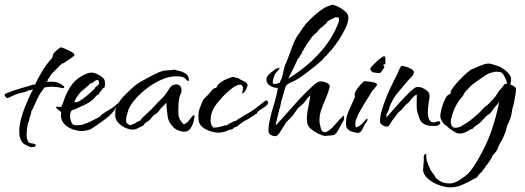

<svg xmlns="http://www.w3.org/2000/svg" viewBox="-36 -558 2262 828"><path d="M101 77Q94 77 81.5 70.5Q69 64 64 60Q47 43 47 9Q47 -16 54 -42.5Q61 -69 70 -92.5Q79 -116 85 -129Q87 -132 89 -137.5Q91 -143 95 -150Q100 -162 107 -173L94 -169H89Q79 -163 67.5 -160.5Q56 -158 45 -155Q33 -152 22 -146.5Q11 -141 0 -136Q0 -135 -3 -135Q-8 -135 -12 -140.5Q-16 -146 -16 -150Q-16 -153 -4.5 -157.5Q7 -162 23.5 -167.5Q40 -173 54.5 -177.5Q69 -182 74 -183Q82 -185 88 -187Q94 -189 100 -191V-192H104Q112 -192 116 -195Q125 -215 144 -247.5Q163 -280 186 -305Q191 -310 191.5 -317Q192 -324 197 -330Q205 -338 210.5 -343Q216 -348 226 -354Q232 -353 246 -347Q260 -341 272.5 -334Q285 -327 285 -321Q285 -318 275 -310.5Q265 -303 254 -296Q243 -289 239 -286L232 -284Q220 -274 210 -263Q200 -252 189 -242Q183 -236 179.5 -228.5Q176 -221 170 -215V-210Q167 -208 165 -205Q192 -207 207.5 -203.5Q223 -200 239 -186Q241 -184 241 -181Q241 -178 238 -178H234V-179L233 -178Q209 -184 187 -184Q178 -184 170 -183Q162 -182 156 -181Q156 -181 150 -172.5Q144 -164 138 -155.5Q132 -147 132 -145Q130 -142 124.5 -131Q119 -120 114 -108Q111 -102 108.5 -96.5Q106 -91 104 -87L99 -78Q99 -71 96.5 -63.5Q94 -56 92 -50H91V-48Q91 -42 88.5 -35.5Q86 -29 84 -24Q79 -1 79 19Q79 24 79 29Q79 34 80 39Q82 46 84.5 51Q87 56 93 59Q96 59 98 60L106 61Q118 63 118 67Q118 74 111.5 75.5Q105 77 101 77Z M317 7Q299 7 278.5 0Q258 -7 243.5 -21Q229 -35 227 -55Q227 -60 227.5 -65Q228 -70 227 -74Q227 -77 221 -80L218 -83Q214 -85 210 -88.5Q206 -92 206 -97Q209 -98 211 -98Q216 -98 220.5 -97Q225 -96 229 -96Q228 -96 230 -100Q230 -102 231 -104.5Q232 -107 233 -108Q234 -108 236 -115.5Q238 -123 239 -124Q253 -167 277.5 -197.5Q302 -228 345 -243Q349 -244 352.5 -244.5Q356 -245 360 -245Q368 -245 381 -239.5Q394 -234 404.5 -225.5Q415 -217 416 -208Q416 -204 416.5 -201Q417 -198 417 -194Q417 -188 414 -180L408 -177Q406 -173 404 -171L398 -164Q390 -156 392 -153L390 -152Q390 -152 390 -151Q390 -151 390 -151Q390 -151 390 -151Q390 -151 389 -151L390 -152L389 -151V-150L384 -149Q380 -146 377 -142.5Q374 -139 371 -135Q356 -119 332 -107.5Q308 -96 288 -87Q285 -86 279.5 -84.5Q274 -83 272 -80Q268 -75 267 -67Q266 -59 266 -52Q268 -40 272.5 -29Q277 -18 292 -18H301Q306 -18 311.5 -19Q317 -20 323 -21L330 -25L331 -24Q337 -26 352 -33Q367 -40 381 -47.5Q395 -55 398 -58L399 -59L400 -61L403 -64Q421 -77 438 -86.5Q455 -96 471 -112L473 -110H476Q475 -103 471 -99.5Q467 -96 462 -91L459 -86Q447 -67 422.5 -48Q398 -29 378 -16Q371 -12 364 -6.5Q357 -1 348 2Q331 7 317 7ZM285 -117Q291 -117 293.5 -117.5Q296 -118 301 -119Q321 -130 338.5 -145Q356 -160 372 -175Q374 -182 382 -187L386 -190Q388 -192 389.5 -194Q391 -196 391 -198Q392 -199 390 -205L389 -210V-212Q386 -213 381 -213Q374 -210 367 -204Q360 -198 352 -197Q348 -191 335 -181Q328 -175 321.5 -169.5Q315 -164 313 -162Q306 -155 296 -140.5Q286 -126 285 -117Z M759 10Q749 10 736 5.5Q723 1 715 -6Q691 -28 687 -56.5Q683 -85 681 -115Q677 -110 670.5 -103.5Q664 -97 659 -92Q656 -89 653 -84.5Q650 -80 647 -76Q640 -69 634 -65.5Q628 -62 623 -57Q621 -55 615 -47Q613 -43 609 -40.5Q605 -38 602 -34Q595 -33 590.5 -27.5Q586 -22 581 -16Q571 -12 559.5 -5.5Q548 1 537 1Q523 1 506.5 -6Q490 -13 477 -25.5Q464 -38 462 -53H461V-71Q461 -87 465 -92Q467 -95 468 -99.5Q469 -104 470 -107L484 -127Q487 -132 499.5 -145Q512 -158 526 -171Q540 -184 546 -189Q554 -196 570 -205Q586 -214 602.5 -223Q619 -232 629 -237L633 -238Q638 -242 649.5 -246.5Q661 -251 666 -252Q672 -254 685 -254.5Q698 -255 705 -256Q711 -256 715 -258L736 -252Q747 -251 762 -242Q777 -233 778 -219Q780 -212 777 -208L768 -213Q761 -224 748.5 -226.5Q736 -229 723 -229Q695 -229 663 -215.5Q631 -202 602 -180.5Q573 -159 550.5 -134Q528 -109 518 -86Q517 -83 516.5 -80Q516 -77 515 -75Q512 -65 509.5 -56Q507 -47 508 -36Q508 -29 510 -28Q512 -27 518 -21L526 -18L533 -21L541 -24Q549 -27 554 -32Q558 -34 561 -34.5Q564 -35 564 -36Q571 -38 571.5 -41.5Q572 -45 577 -49Q592 -63 606.5 -76.5Q621 -90 634 -105Q641 -113 651.5 -123Q662 -133 671 -143Q674 -146 676.5 -149.5Q679 -153 681 -156Q686 -164 696 -178.5Q706 -193 719 -193Q721 -194 725 -194Q735 -194 741 -186.5Q747 -179 747 -171Q747 -161 743 -152.5Q739 -144 737 -135Q733 -112 733 -90Q733 -83 733 -76Q733 -69 734 -61Q737 -40 755 -23L759 -22Q773 -30 778.5 -38Q784 -46 794 -58Q794 -58 796 -59.5Q798 -61 799 -61Q803 -61 803 -57V-56Q803 -52 802 -48.5Q801 -45 800 -40Q799 -28 788.5 -9Q778 10 759 10Z M905 14Q886 14 862 4.5Q838 -5 827 -21Q823 -27 822 -33Q821 -39 820 -44Q819 -64 821 -75.5Q823 -87 828 -98Q833 -109 839 -125Q840 -128 847 -135Q854 -142 861.5 -149.5Q869 -157 871 -160Q876 -166 879.5 -171Q883 -176 891 -178Q893 -179 894.5 -179Q896 -179 897 -180Q901 -189 906.5 -194.5Q912 -200 919 -205Q925 -210 943.5 -218Q962 -226 969 -226Q974 -226 978.5 -224Q983 -222 988 -222L991 -223Q992 -219 999 -216Q1006 -212 1018.5 -206Q1031 -200 1032 -192Q1032 -189 1028.5 -180Q1025 -171 1019.5 -163Q1014 -155 1009 -154Q1009 -159 1009.5 -162Q1010 -165 1011 -169Q1011 -172 1011.5 -174.5Q1012 -177 1012 -180Q1011 -185 1008 -189Q1005 -193 1000 -193Q987 -193 970 -181Q953 -169 938 -154.5Q923 -140 915 -130Q900 -114 889.5 -98Q879 -82 874 -60Q873 -53 872.5 -46Q872 -39 872 -31Q874 -28 874.5 -24Q875 -20 877 -17Q879 -16 879.5 -14Q880 -12 881 -11L882 -9V-8H890Q900 -8 907 -10Q914 -12 921 -13Q926 -15 931.5 -16.5Q937 -18 943 -18Q949 -23 956 -26.5Q963 -30 970 -33V-35Q978 -34 985.5 -40Q993 -46 999 -49Q1022 -62 1043 -75Q1064 -88 1083 -104Q1086 -106 1097 -115Q1108 -124 1110 -124Q1110 -124 1112 -126Q1120 -121 1120 -116Q1120 -110 1114 -104Q1108 -98 1103 -95Q1099 -93 1095.5 -90.5Q1092 -88 1089 -86Q1085 -84 1081.5 -81.5Q1078 -79 1076 -76Q1074 -72 1071.5 -69Q1069 -66 1064 -65L1063 -63Q1056 -59 1049 -54.5Q1042 -50 1035 -45Q1031 -42 1029 -42Q1018 -37 1006 -28Q997 -22 990 -15.5Q983 -9 972 -8Q970 -1 962.5 0Q955 1 950 3Q929 14 905 14Z M1154 29Q1144 30 1134 25Q1124 20 1122 9Q1121 -11 1127 -39Q1133 -67 1142 -96Q1151 -125 1156 -147Q1162 -170 1162 -179H1158Q1144 -179 1128.5 -188.5Q1113 -198 1113 -214Q1113 -227 1123.5 -237Q1134 -247 1143 -253Q1146 -255 1149.5 -258Q1153 -261 1157 -262L1168 -266L1169 -262Q1169 -260 1160 -251L1154 -244Q1151 -241 1151 -240Q1147 -235 1143.5 -221Q1140 -207 1140 -201Q1141 -197 1144.5 -196.5Q1148 -196 1152 -196Q1156 -196 1161 -198.5Q1166 -201 1170 -201Q1172 -207 1174 -211L1180 -222V-225Q1182 -232 1184 -239.5Q1186 -247 1187 -254Q1189 -262 1191 -269.5Q1193 -277 1197 -285Q1204 -301 1213 -326.5Q1222 -352 1232.5 -376.5Q1243 -401 1253 -412Q1257 -419 1261.5 -425Q1266 -431 1270 -438Q1280 -453 1300 -473Q1320 -493 1343 -510.5Q1366 -528 1383 -533L1398 -538Q1408 -536 1424 -528Q1440 -520 1452.5 -509Q1465 -498 1466 -486Q1468 -467 1455 -439Q1442 -411 1425 -385.5Q1408 -360 1396 -346Q1390 -339 1383.5 -332.5Q1377 -326 1372 -318Q1365 -314 1360.5 -307.5Q1356 -301 1350 -296Q1344 -290 1327.5 -276.5Q1311 -263 1290.5 -247.5Q1270 -232 1252.5 -220.5Q1235 -209 1228 -207Q1224 -205 1220.5 -203.5Q1217 -202 1213 -200Q1208 -197 1201 -192Q1197 -189 1193 -176.5Q1189 -164 1185.5 -150.5Q1182 -137 1180 -131Q1176 -120 1174.5 -108Q1173 -96 1168 -85L1166 -75Q1164 -65 1161 -55Q1158 -45 1156 -34L1153 -18V-17L1177 -43Q1186 -53 1203 -72Q1220 -91 1240 -113.5Q1260 -136 1280.5 -156.5Q1301 -177 1317 -191Q1333 -205 1340 -206Q1342 -206 1343 -206.5Q1344 -207 1345 -207Q1362 -207 1376 -199Q1390 -191 1385 -180Q1379 -156 1367.5 -130.5Q1356 -105 1348 -80Q1340 -55 1342 -29Q1343 -22 1347.5 -5Q1352 12 1364 12Q1374 12 1385.5 2.5Q1397 -7 1407.5 -19Q1418 -31 1425 -39Q1430 -44 1435 -49.5Q1440 -55 1447 -60L1448 -44Q1446 -40 1444 -36Q1442 -32 1440 -28Q1433 -17 1425 -1Q1417 15 1406 23Q1403 25 1387 26.5Q1371 28 1366 28Q1360 28 1355.5 26Q1351 24 1345 22Q1325 14 1306.5 -0.5Q1288 -15 1288 -37Q1288 -42 1287.5 -47Q1287 -52 1288 -58Q1288 -70 1292 -87Q1295 -102 1297.5 -117Q1300 -132 1302 -147L1301 -146Q1297 -142 1293 -138Q1289 -134 1286 -129Q1280 -121 1276.5 -116.5Q1273 -112 1265 -105L1258 -99Q1251 -94 1246 -87.5Q1241 -81 1236 -73Q1232 -68 1228.5 -62.5Q1225 -57 1220 -52Q1213 -45 1206 -38.5Q1199 -32 1194 -24Q1190 -18 1183 -6Q1176 6 1168.5 16.5Q1161 27 1154 29ZM1207 -219Q1280 -263 1338.5 -325.5Q1397 -388 1425 -464Q1426 -467 1426 -471Q1426 -474 1425.5 -476.5Q1425 -479 1425 -483Q1425 -483 1420 -483Q1419 -483 1416.5 -483Q1414 -483 1412 -484Q1404 -480 1393 -475Q1382 -470 1376 -465L1374 -462V-461Q1372 -459 1372 -459Q1367 -454 1362 -449.5Q1357 -445 1352 -441Q1345 -437 1339 -429L1336 -425Q1332 -420 1327 -415.5Q1322 -411 1317 -407Q1314 -405 1304.5 -392Q1295 -379 1286 -365.5Q1277 -352 1274 -346Q1273 -343 1272 -341Q1271 -339 1268 -337Q1268 -333 1266 -332L1268 -327H1263Q1262 -323 1257 -314.5Q1252 -306 1248 -304Q1247 -300 1238.5 -282.5Q1230 -265 1221 -246.5Q1212 -228 1207 -219Z M1600 -243Q1590 -243 1576 -245.5Q1562 -248 1561 -263Q1561 -265 1568.5 -273Q1576 -281 1584.5 -289Q1593 -297 1595 -299Q1598 -301 1609.5 -310Q1621 -319 1625 -313Q1626 -312 1626 -299V-285Q1626 -283 1624 -281Q1623 -281 1619.5 -279.5Q1616 -278 1616 -277L1617 -276Q1619 -275 1620.5 -272Q1622 -269 1621 -267Q1617 -260 1611 -251.5Q1605 -243 1600 -243ZM1507 15Q1503 15 1490.5 12Q1478 9 1474 7Q1464 0 1460 -5Q1456 -10 1456 -26Q1456 -55 1469.5 -83.5Q1483 -112 1494 -138Q1496 -140 1494 -141V-143Q1491 -153 1499 -166.5Q1507 -180 1518 -192Q1529 -204 1535 -208Q1540 -208 1553 -206.5Q1566 -205 1578 -202Q1590 -199 1590 -192Q1590 -191 1587 -187Q1584 -183 1580 -178L1572 -169Q1568 -165 1568 -164Q1559 -148 1544 -125Q1529 -102 1516 -78Q1507 -62 1501.5 -47.5Q1496 -33 1496 -22Q1496 -13 1500 -9Q1511 -11 1523.5 -23Q1536 -35 1544 -45H1549Q1549 -35 1542 -28L1539 -25Q1534 -16 1526.5 -0.5Q1519 15 1507 15Z M1630 -12Q1623 -12 1613.5 -18Q1604 -24 1603 -32Q1602 -51 1609.5 -78.5Q1617 -106 1629 -136Q1641 -166 1654 -192.5Q1667 -219 1676 -236Q1681 -246 1684.5 -255.5Q1688 -265 1695 -274Q1703 -274 1715.5 -270Q1728 -266 1738.5 -260Q1749 -254 1749 -246Q1749 -237 1738.5 -226.5Q1728 -216 1722 -209Q1701 -185 1679.5 -158.5Q1658 -132 1646 -102Q1643 -95 1641.5 -88Q1640 -81 1636 -75Q1635 -72 1633 -69Q1631 -66 1631 -62L1630 -51Q1638 -60 1655.5 -80Q1673 -100 1693.5 -122.5Q1714 -145 1732 -162Q1750 -179 1757 -181Q1761 -183 1765 -183Q1783 -183 1799.5 -171.5Q1816 -160 1817 -145Q1817 -141 1815.5 -132Q1814 -123 1813 -118Q1812 -108 1810.5 -96.5Q1809 -85 1809 -73Q1809 -55 1815 -42.5Q1821 -30 1837 -30Q1841 -32 1846.5 -33.5Q1852 -35 1856 -35Q1861 -35 1863 -29Q1863 -23 1856 -19Q1849 -15 1844 -15H1831Q1824 -15 1818 -15.5Q1812 -16 1806 -18Q1796 -20 1787 -27Q1778 -34 1773 -47Q1768 -62 1764.5 -73Q1761 -84 1761 -100V-128Q1761 -135 1761.5 -141Q1762 -147 1761 -150Q1752 -147 1742 -135Q1732 -123 1726 -116Q1722 -112 1719 -111L1716 -108Q1712 -104 1706 -96.5Q1700 -89 1695 -84Q1692 -81 1690 -80L1685 -76L1678 -69Q1672 -58 1664.5 -49.5Q1657 -41 1650 -30Q1648 -28 1648 -27L1646 -23Q1643 -18 1640 -15Q1637 -12 1630 -12Z M1905 250Q1885 250 1858 240.5Q1831 231 1810.5 213.5Q1790 196 1788 174Q1788 172 1789 171Q1790 166 1789.5 161.5Q1789 157 1790 153Q1790 148 1791 142.5Q1792 137 1792 131Q1792 129 1791.5 126.5Q1791 124 1791 121Q1791 113 1795 108L1799 106H1802Q1803 118 1803 124.5Q1803 131 1807 142L1813 158L1818 167L1819 171Q1821 176 1825 181.5Q1829 187 1833 192Q1840 201 1843 209Q1858 222 1871 227.5Q1884 233 1905 233Q1923 233 1946.5 218Q1970 203 1982 191Q1996 177 2006.5 160.5Q2017 144 2027 127Q2062 67 2083 7Q2104 -53 2117 -120Q2113 -113 2108 -107Q2103 -101 2098 -96Q2094 -90 2089 -84Q2084 -78 2079 -70H2076V-67Q2064 -62 2051.5 -47Q2039 -32 2028 -24Q2015 -14 2011.5 -12Q2008 -10 2007.5 -9.5Q2007 -9 2003 -3Q1996 -2 1990.5 1.5Q1985 5 1978 9Q1972 12 1964 15Q1956 18 1945 18Q1935 18 1917 6.5Q1899 -5 1892 -13Q1890 -16 1885 -18.5Q1880 -21 1877 -25Q1873 -30 1868 -39Q1863 -48 1863 -55Q1862 -61 1865 -75.5Q1868 -90 1873.5 -106.5Q1879 -123 1886 -135.5Q1893 -148 1900 -150Q1902 -152 1906 -154.5Q1910 -157 1910 -159V-160L1906 -159Q1908 -167 1919 -182Q1930 -197 1946 -213.5Q1962 -230 1976.5 -243Q1991 -256 1999 -259Q2011 -265 2027 -271.5Q2043 -278 2058 -283V-282Q2066 -284 2070 -284Q2077 -284 2088.5 -280.5Q2100 -277 2107 -275Q2118 -272 2132.5 -262.5Q2147 -253 2157.5 -241Q2168 -229 2168 -217V-214Q2168 -209 2166.5 -204Q2165 -199 2165 -194Q2169 -192 2179 -186.5Q2189 -181 2189 -176Q2190 -170 2187.5 -154.5Q2185 -139 2182 -122.5Q2179 -106 2176 -98Q2173 -88 2171.5 -76.5Q2170 -65 2167 -54Q2163 -41 2157 -29Q2151 -17 2148 -4L2145 8Q2143 15 2139.5 22Q2136 29 2133 37Q2130 44 2122.5 56Q2115 68 2114 73Q2111 85 2103.5 95Q2096 105 2088 113Q2087 120 2076.5 135Q2066 150 2064 153Q2061 154 2061 156Q2060 158 2053.5 167Q2047 176 2045 178Q2044 182 2041 184Q2038 186 2036 188Q2031 192 2027 198Q2023 204 2018 209Q2016 210 2012 211.5Q2008 213 2003 216Q1981 229 1956.5 239.5Q1932 250 1905 250ZM1928 -7Q1934 -7 1943.5 -9.5Q1953 -12 1957 -16L1958 -17Q1960 -19 1962 -19Q1981 -30 1996 -42Q2011 -54 2027 -68Q2029 -70 2031.5 -72.5Q2034 -75 2036 -77L2045 -87Q2050 -92 2055 -97Q2060 -102 2066 -105L2067 -106Q2078 -117 2088 -127.5Q2098 -138 2106 -150Q2108 -153 2110 -156.5Q2112 -160 2114 -163Q2119 -169 2123.5 -174Q2128 -179 2132 -184Q2133 -184 2133 -186Q2135 -188 2136 -190Q2137 -192 2138 -193Q2140 -195 2144 -196Q2148 -197 2151 -198Q2150 -207 2141.5 -224.5Q2133 -242 2127 -245Q2123 -247 2115.5 -248Q2108 -249 2103 -249L2088 -246Q2070 -242 2054.5 -231.5Q2039 -221 2024 -210L2003 -195Q1994 -188 1987 -179.5Q1980 -171 1971 -163Q1967 -159 1965 -153.5Q1963 -148 1959 -143Q1927 -107 1914 -62Q1912 -55 1910 -48Q1908 -41 1908 -33Q1908 -23 1912.5 -15Q1917 -7 1928 -7Z"/></svg>

Font: Qwitcher Grypen
Style: Bold
Weight: 700
Designer: Robert E. Leuschke
Foundry: Robert E. Leuschke
Version: Version 1.100; ttfautohint (v1.8.3)